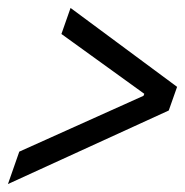

<svg xmlns="http://www.w3.org/2000/svg" viewBox="-21 -579 466 483"><path d="M-1 -116 27.5 -197.5 340 -338 342 -343 133.5 -493.5 156.5 -559 424.5 -360.5 403.5 -301Z"/></svg>

Font: Libre Caslon Condensed SemiBold Italic
Style: Regular
Weight: 600
Italic angle: -22.583°
Designer: Pablo Impallari, Rodrigo Fuenzalida, Katja Schimmel, Ertekin Erdin
Foundry: Pablo Impallari, Rodrigo Fuenzalida
Version: Version 2.000; ttfautohint (v1.8.4.7-5d5b);gftools[0.9.33]